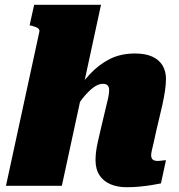

<svg xmlns="http://www.w3.org/2000/svg" viewBox="-20 -778 749 804"><path d="M5 0H239L403 -758H123L104 -672L113 -670Q124 -667 131.5 -664Q139 -661 142.5 -656.5Q146 -652 145 -646ZM635 -233 660 -339Q667 -372 671 -398.5Q675 -425 675 -448Q675 -480 660.5 -504Q646 -528 617.5 -541Q589 -554 545 -554Q486 -554 440 -531Q394 -508 355.5 -466.5Q317 -425 279 -368L278 -298Q302 -336 325 -365Q348 -394 369.5 -410.5Q391 -427 411 -427Q425 -427 431 -420Q437 -413 437 -402Q437 -390 434.5 -376Q432 -362 427 -343L404 -246Q395 -209 389.5 -183.5Q384 -158 382 -140.5Q380 -123 380 -108Q380 -70 396 -45Q412 -20 441.5 -7Q471 6 510 6Q538 6 563.5 3.5Q589 1 612 -2.5Q635 -6 654 -10L675 -107Q671 -107 665.5 -106.5Q660 -106 654 -105Q648 -104 641 -104Q627 -104 620 -109.5Q613 -115 613 -128Q613 -136 616 -149Q619 -162 624 -183Q629 -204 635 -233Z"/></svg>

Font: Roboto Serif Black
Style: Italic
Weight: 900
Italic angle: -10°
Version: Version 1.008